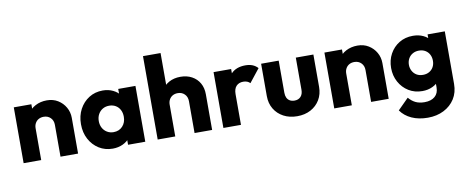

<svg xmlns="http://www.w3.org/2000/svg" viewBox="-76 -1077 4012 1646"><g transform="rotate(-10 1930.0 -254.0)"><path d="M375 0V-277Q375 -315 351.5 -338.5Q328 -362 292 -362Q267 -362 248 -351.5Q229 -341 218 -321.5Q207 -302 207 -277L148 -306Q148 -363 173 -406Q198 -449 242.5 -472.5Q287 -496 343 -496Q397 -496 438.5 -470.5Q480 -445 504 -403Q528 -361 528 -311V0ZM54 0V-486H207V0Z M829 10Q762 10 709.5 -23Q657 -56 626.5 -113Q596 -170 596 -243Q596 -316 626.5 -373Q657 -430 709.5 -463Q762 -496 829 -496Q878 -496 917.5 -477Q957 -458 982 -424.5Q1007 -391 1010 -348V-138Q1007 -95 982.5 -61.5Q958 -28 918 -9Q878 10 829 10ZM860 -128Q909 -128 939 -160.5Q969 -193 969 -243Q969 -277 955.5 -303Q942 -329 917.5 -343.5Q893 -358 861 -358Q829 -358 804.5 -343.5Q780 -329 765.5 -303Q751 -277 751 -243Q751 -210 765 -184Q779 -158 804 -143Q829 -128 860 -128ZM963 0V-131L986 -249L963 -367V-486H1113V0Z M1542 0V-277Q1542 -315 1518.5 -338.5Q1495 -362 1459 -362Q1434 -362 1415 -351.5Q1396 -341 1385 -321.5Q1374 -302 1374 -277L1315 -306Q1315 -363 1339 -406Q1363 -449 1406 -472.5Q1449 -496 1505 -496Q1562 -496 1605 -472.5Q1648 -449 1671.5 -407.5Q1695 -366 1695 -311V0ZM1221 0V-726H1374V0Z M1793 0V-486H1946V0ZM1946 -267 1882 -317Q1901 -402 1946 -449Q1991 -496 2071 -496Q2106 -496 2132.5 -485.5Q2159 -475 2179 -453L2088 -338Q2078 -349 2063 -355Q2048 -361 2029 -361Q1991 -361 1968.5 -337.5Q1946 -314 1946 -267Z M2435 11Q2368 11 2316.5 -16.5Q2265 -44 2236 -92.5Q2207 -141 2207 -204V-486H2360V-206Q2360 -181 2368.5 -163Q2377 -145 2394 -135Q2411 -125 2435 -125Q2469 -125 2489 -146.5Q2509 -168 2509 -206V-486H2662V-205Q2662 -141 2633 -92.5Q2604 -44 2553 -16.5Q2502 11 2435 11Z M3079 0V-277Q3079 -315 3055.5 -338.5Q3032 -362 2996 -362Q2971 -362 2952 -351.5Q2933 -341 2922 -321.5Q2911 -302 2911 -277L2852 -306Q2852 -363 2877 -406Q2902 -449 2946.5 -472.5Q2991 -496 3047 -496Q3101 -496 3142.5 -470.5Q3184 -445 3208 -403Q3232 -361 3232 -311V0ZM2758 0V-486H2911V0Z M3536 218Q3456 218 3395.5 190.5Q3335 163 3300 113L3394 19Q3420 50 3452.5 66Q3485 82 3531 82Q3588 82 3620.5 54Q3653 26 3653 -25V-149L3679 -255L3656 -361V-486H3806V-29Q3806 46 3771 101Q3736 156 3675 187Q3614 218 3536 218ZM3529 -15Q3462 -15 3410 -47Q3358 -79 3328 -134Q3298 -189 3298 -256Q3298 -324 3328 -378.5Q3358 -433 3410 -464.5Q3462 -496 3529 -496Q3579 -496 3618.5 -477.5Q3658 -459 3682.5 -425.5Q3707 -392 3710 -348V-163Q3707 -120 3682.5 -86.5Q3658 -53 3618 -34Q3578 -15 3529 -15ZM3558 -151Q3590 -151 3613.5 -165Q3637 -179 3649.5 -202.5Q3662 -226 3662 -256Q3662 -286 3649.5 -310Q3637 -334 3613.5 -348Q3590 -362 3558 -362Q3527 -362 3503 -348Q3479 -334 3466 -310Q3453 -286 3453 -256Q3453 -228 3466 -203.5Q3479 -179 3502.5 -165Q3526 -151 3558 -151Z"/></g></svg>

Font: Outfit
Style: Bold
Weight: 700
Designer: Rodrigo Fuenzalida
Foundry: fragTYPE
Version: Version 1.100;gftools[0.9.27]